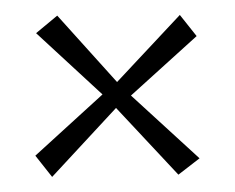

<svg xmlns="http://www.w3.org/2000/svg" viewBox="-20 -352 314 257"><path d="M49.8 -115.2 135.3 -207.5 218.8 -118.2 247.1 -140.1 155.3 -224.1 243.2 -303.7 220.7 -332 136.7 -242.2 56.6 -331.1 28.3 -307.6 117.2 -225.6 27.3 -143.6Z"/></svg>

Font: Neuton ExtraLight
Style: Regular
Weight: 275
Designer: Brian M Zick
Foundry: Brian M Zick
Version: Version 1.560